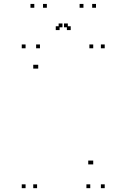

<svg xmlns="http://www.w3.org/2000/svg" viewBox="-20 -972 660 1002"><path d="M173.5 10V-10H153.5V10ZM173.5 -614V-634H153.5V-614ZM179.5 -614V-634H159.5V-614ZM451 10V-10H431V10ZM526.5 10V-10H506.5V10ZM526.5 -720V-740H506.5V-720ZM466.5 -720V-740H446.5V-720ZM466.5 -114V-134H446.5V-114ZM460.5 -114V-134H440.5V-114ZM188.5 -720V-740H168.5V-720ZM113.5 -720V-740H93.5V-720ZM113.5 10V-10H93.5V10ZM224.5 -931.5V-951.5H204.5V-931.5ZM334 -829.5V-849.5H314V-829.5ZM306 -829.5V-849.5H286V-829.5ZM415.5 -931.5V-951.5H395.5V-931.5ZM481 -931.5V-951.5H461V-931.5ZM349 -815V-835H329V-815ZM291 -815V-835H271V-815ZM159 -931.5V-951.5H139V-931.5Z"/></svg>

Font: Monaspace Argon Dots Var
Style: Regular
Weight: 400
Designer: Riley Cran and the Lettermatic Team
Version: Version 1.100 (Monaspace Argon Dots)